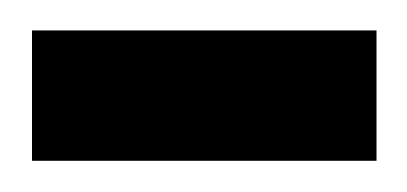

<svg xmlns="http://www.w3.org/2000/svg" viewBox="-62 -103 261 123"><path d="M-41.5 0V-83.5H179.2V0Z"/></svg>

Font: VizhehAzad
Style: Regular
Weight: 400
Designer: damoon khanjanzadeh
Foundry: http://font-store.ir
Version: Version:0.0.3;RFB:1.2.5;Building:2016-04-04 21:25:54.909891